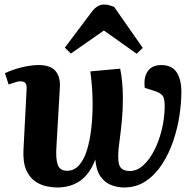

<svg xmlns="http://www.w3.org/2000/svg" viewBox="-20 -816 865 850"><path d="M512 -512Q524 -455 524 -379Q524 -332 520 -287Q516 -242 509 -191Q499 -122 506.5 -90.5Q514 -59 555 -59Q586 -59 613.5 -83.5Q641 -108 662 -148.5Q683 -189 695.5 -239Q708 -289 709 -340Q710 -379 700 -392Q690 -405 665 -413L621 -427Q615 -473 634 -500.5Q653 -528 693 -528Q741 -528 762 -496Q783 -464 783 -409Q783 -362 774.5 -305Q766 -248 747 -192Q728 -136 698 -89.5Q668 -43 626 -14.5Q584 14 529 14Q501 14 473 3.5Q445 -7 425.5 -34Q406 -61 402 -110Q378 -46 335.5 -16Q293 14 233 14Q212 14 185.5 8.5Q159 3 134.5 -14Q110 -31 95.5 -65Q81 -99 84 -155L98 -424Q99 -448 85 -453.5Q71 -459 52 -453L18 -442L2 -492Q18 -500 43 -508.5Q68 -517 96.5 -522.5Q125 -528 151 -528Q204 -528 226 -501.5Q248 -475 245 -429L230 -169Q226 -114 235.5 -87Q245 -60 277 -60Q308 -60 330 -84.5Q352 -109 365 -151.5Q378 -194 384 -246.5Q390 -299 390 -354Q390 -392 387.5 -426.5Q385 -461 380 -500ZM612 -604 585 -578 440 -681 294 -579 267 -605 385 -762Q410 -796 440 -796Q452 -796 463 -793Q474 -790 485 -786Z"/></svg>

Font: Literata 36pt
Style: Bold Italic
Weight: 700
Italic angle: -2°
Designer: Latin by Veronika Burian and Jose Scaglione. Greek by Irene Vlachou. Cyrillic by Vera Evstafieva
Foundry: TypeTogether
Version: Version 3.002